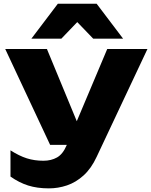

<svg xmlns="http://www.w3.org/2000/svg" viewBox="-20 -836 817 1037"><path d="M244 181.4Q180.8 181.4 131.9 165.9Q83 150.4 36.6 117.6V-24Q83.6 6 124.7 19.1Q165.8 32.2 214.8 32.2Q256.4 32.2 288.1 14.3Q319.8 -3.6 340.2 -52L559.2 -571.4H776.4L502 11.2Q472.6 74.4 431.1 111.8Q389.6 149.2 341.8 165.3Q294 181.4 244 181.4ZM250.8 -53.4 8.2 -571.4H233.4L447.6 -53.4ZM292.4 -815.8H502L645 -627H483.6L350 -765.8H444.4L311.2 -627H149.4Z"/></svg>

Font: Unbounded
Style: Regular
Weight: 400
Designer: Luke Prowse, Jean-Baptiste Morizot, Fátima Lázaro, Florian Runge
Foundry: NaN
Version: Version 1.701;gftools[0.9.28.dev5+ged2979d]